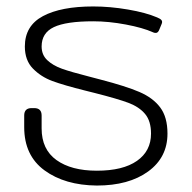

<svg xmlns="http://www.w3.org/2000/svg" viewBox="-20 -560 594 595"><path d="M55 -166V-202Q55 -225 78 -225H86Q109 -225 109 -202V-162Q109 -97 155 -64Q201 -31 280 -31Q361 -31 404.5 -61.5Q448 -92 448 -146Q448 -185 429.5 -207Q411 -229 377.5 -241.5Q344 -254 273 -272L245 -279Q177 -296 142 -309Q107 -322 82 -347.5Q57 -373 57 -416Q57 -480 113 -510Q169 -540 269 -540Q321 -540 376.5 -530.5Q432 -521 467 -506Q477 -502 480.5 -497.5Q484 -493 481 -486L474 -469Q470 -458 463 -458Q457 -458 454 -460Q423 -474 370 -484Q317 -494 269 -494Q185 -494 147 -476Q109 -458 109 -416Q109 -390 126.5 -373.5Q144 -357 172 -347Q200 -337 255 -323L293 -313Q370 -293 412 -275Q454 -257 476.5 -227Q499 -197 499 -146Q499 -72 439 -28.5Q379 15 280 15Q181 14 118 -32Q55 -78 55 -166Z"/></svg>

Font: Mitr ExtraLight
Style: Regular
Weight: 275
Designer: Thanarat Vachiruckul
Foundry: Cadson Demak Co.,Ltd.
Version: Version 1.001